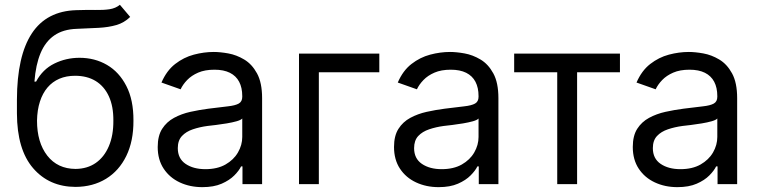

<svg xmlns="http://www.w3.org/2000/svg" viewBox="-20 -770 3180 803"><path d="M481.4 -750 524.4 -699.2Q499.5 -674.8 466.8 -665.3Q434.1 -655.8 392.8 -653.6Q351.6 -651.4 300.8 -649.4Q244.1 -647.5 207 -621.8Q169.9 -596.2 149.7 -547.9Q129.4 -499.5 124 -428.7H130.9Q158.2 -480 207.3 -504.2Q256.3 -528.3 312.5 -528.3Q376.5 -528.3 427.5 -498.5Q478.5 -468.8 508.5 -410.2Q538.6 -351.6 538.1 -265.6Q538.6 -180.2 508.3 -117.9Q478 -55.7 423.3 -22.2Q368.7 11.2 295.9 11.7Q185.5 11.2 118.4 -66.7Q51.3 -144.5 50.8 -295.9V-353.5Q51.3 -536.1 113 -630.1Q174.8 -724.1 299.8 -727.5Q343.8 -729 378.2 -728.3Q412.6 -727.5 438.2 -731.4Q463.9 -735.4 481.4 -750ZM295.9 -63.5Q345.2 -64 380.6 -88.6Q416 -113.3 435.3 -158.7Q454.6 -204.1 454.1 -265.6Q454.6 -325.2 435.3 -367.2Q416 -409.2 380.1 -431.2Q344.2 -453.1 293.9 -453.1Q257.3 -453.1 228.3 -440.7Q199.2 -428.2 178.7 -404.1Q158.2 -379.9 147 -345.2Q135.7 -310.5 134.8 -265.6Q134.8 -174.3 177.7 -119.1Q220.7 -64 295.9 -63.5Z M826.2 12.7Q774.4 12.7 731.9 -7.1Q689.5 -26.9 664.6 -64.5Q639.6 -102.1 639.6 -155.3Q639.6 -202.1 658.2 -231.2Q676.8 -260.3 707.8 -277.1Q738.8 -293.9 776.1 -302.2Q813.5 -310.5 851.6 -315.4Q901.4 -321.8 932.6 -325.2Q963.9 -328.6 978.5 -336.9Q993.2 -345.2 993.2 -365.2V-368.2Q993.2 -403.3 980.2 -428Q967.3 -452.6 941.4 -465.6Q915.5 -478.5 877 -478.5Q836.9 -478.5 808.8 -466.3Q780.8 -454.1 762.7 -435.3Q744.6 -416.5 735.4 -396.5L655.3 -424.8Q676.8 -474.6 712.6 -502.4Q748.5 -530.3 790.8 -541.5Q833 -552.7 874 -552.7Q900.4 -552.7 934.6 -546.6Q968.8 -540.5 1001.2 -521.2Q1033.7 -502 1054.9 -463.1Q1076.2 -424.3 1076.2 -359.4V0H994.1V-74.2H988.3Q980 -56.6 960 -36.4Q939.9 -16.1 907 -1.7Q874 12.7 826.2 12.7ZM838.9 -62.5Q888.7 -62.5 923.1 -82Q957.5 -101.6 975.3 -132.6Q993.2 -163.6 993.2 -197.3V-274.4Q987.8 -268.1 969.7 -262.9Q951.7 -257.8 928.2 -253.9Q904.8 -250 882.8 -247.3Q860.8 -244.6 847.7 -243.2Q814.9 -238.8 786.6 -229.2Q758.3 -219.7 741 -201.2Q723.6 -182.6 723.6 -150.4Q723.6 -106.9 756.1 -84.7Q788.6 -62.5 838.9 -62.5Z M1566.4 -545.9V-467.8H1313.5V0H1230.5V-545.9Z M1814.5 12.7Q1762.7 12.7 1720.2 -7.1Q1677.7 -26.9 1652.8 -64.5Q1627.9 -102.1 1627.9 -155.3Q1627.9 -202.1 1646.5 -231.2Q1665 -260.3 1696 -277.1Q1727.1 -293.9 1764.4 -302.2Q1801.8 -310.5 1839.8 -315.4Q1889.6 -321.8 1920.9 -325.2Q1952.1 -328.6 1966.8 -336.9Q1981.4 -345.2 1981.4 -365.2V-368.2Q1981.4 -403.3 1968.5 -428Q1955.6 -452.6 1929.7 -465.6Q1903.8 -478.5 1865.2 -478.5Q1825.2 -478.5 1797.1 -466.3Q1769 -454.1 1751 -435.3Q1732.9 -416.5 1723.6 -396.5L1643.6 -424.8Q1665 -474.6 1700.9 -502.4Q1736.8 -530.3 1779.1 -541.5Q1821.3 -552.7 1862.3 -552.7Q1888.7 -552.7 1922.9 -546.6Q1957 -540.5 1989.5 -521.2Q2022 -502 2043.2 -463.1Q2064.5 -424.3 2064.5 -359.4V0H1982.4V-74.2H1976.6Q1968.3 -56.6 1948.2 -36.4Q1928.2 -16.1 1895.3 -1.7Q1862.3 12.7 1814.5 12.7ZM1827.1 -62.5Q1877 -62.5 1911.4 -82Q1945.8 -101.6 1963.6 -132.6Q1981.4 -163.6 1981.4 -197.3V-274.4Q1976.1 -268.1 1958 -262.9Q1939.9 -257.8 1916.5 -253.9Q1893.1 -250 1871.1 -247.3Q1849.1 -244.6 1835.9 -243.2Q1803.2 -238.8 1774.9 -229.2Q1746.6 -219.7 1729.2 -201.2Q1711.9 -182.6 1711.9 -150.4Q1711.9 -106.9 1744.4 -84.7Q1776.9 -62.5 1827.1 -62.5Z M2310.5 0V-467.8H2130.4V-545.9H2572.8V-467.8H2393.6V0Z M2813 12.7Q2761.2 12.7 2718.8 -7.1Q2676.3 -26.9 2651.4 -64.5Q2626.5 -102.1 2626.5 -155.3Q2626.5 -202.1 2645 -231.2Q2663.6 -260.3 2694.6 -277.1Q2725.6 -293.9 2762.9 -302.2Q2800.3 -310.5 2838.4 -315.4Q2888.2 -321.8 2919.4 -325.2Q2950.7 -328.6 2965.3 -336.9Q2980 -345.2 2980 -365.2V-368.2Q2980 -403.3 2967 -428Q2954.1 -452.6 2928.2 -465.6Q2902.3 -478.5 2863.8 -478.5Q2823.7 -478.5 2795.7 -466.3Q2767.6 -454.1 2749.5 -435.3Q2731.4 -416.5 2722.2 -396.5L2642.1 -424.8Q2663.6 -474.6 2699.5 -502.4Q2735.4 -530.3 2777.6 -541.5Q2819.8 -552.7 2860.8 -552.7Q2887.2 -552.7 2921.4 -546.6Q2955.6 -540.5 2988 -521.2Q3020.5 -502 3041.7 -463.1Q3063 -424.3 3063 -359.4V0H2981V-74.2H2975.1Q2966.8 -56.6 2946.8 -36.4Q2926.8 -16.1 2893.8 -1.7Q2860.8 12.7 2813 12.7ZM2825.7 -62.5Q2875.5 -62.5 2909.9 -82Q2944.3 -101.6 2962.2 -132.6Q2980 -163.6 2980 -197.3V-274.4Q2974.6 -268.1 2956.5 -262.9Q2938.5 -257.8 2915 -253.9Q2891.6 -250 2869.6 -247.3Q2847.7 -244.6 2834.5 -243.2Q2801.8 -238.8 2773.4 -229.2Q2745.1 -219.7 2727.8 -201.2Q2710.4 -182.6 2710.4 -150.4Q2710.4 -106.9 2742.9 -84.7Q2775.4 -62.5 2825.7 -62.5Z"/></svg>

Font: Inter
Style: Regular
Weight: 400
Designer: Rasmus Andersson
Foundry: rsms
Version: Version 4.000;git-8c9346024